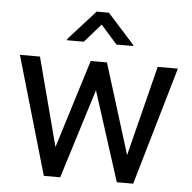

<svg xmlns="http://www.w3.org/2000/svg" viewBox="-53 -803 857 856"><g transform="rotate(5 375.5 -375.0)"><path d="M536.1 -124.5 410.6 -528.3H337.9L214.8 -132.8L110.8 -528.3H21L174.3 0H247.6L372.6 -400.4L501 0H574.2L728 -528.3H637.7ZM520.5 -616.2 399.9 -750H345.2L225.1 -617.2V-611.3H299.8L372.6 -694.3L445.8 -611.3H520.5Z"/></g></svg>

Font: Roboto1
Style: rg
Weight: 400
Designer: Google
Version: Version 2.137; 2017